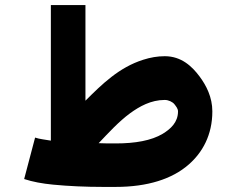

<svg xmlns="http://www.w3.org/2000/svg" viewBox="-20 -733 915 755"><path d="M368 -170C406 -210 447 -255 492 -288C528 -314 573 -340 628 -340C643 -340 659 -332 666 -323C672 -315 680 -306 680 -295C680 -252 651 -226 620 -207C575 -180 511 -169 435 -169H404C393 -169 381 -170 368 -170ZM316 -337V-713H180V-180C158 -184 135 -186 118 -192L75 -29C108 -18 147 -11 188 -7C249 -1 318 2 384 2H435C560 2 657 -29 722 -86C776 -133 815 -202 815 -295C815 -351 791 -397 765 -432C736 -471 694 -512 628 -512C599 -512 571 -507 543 -498C448 -468 380 -401 316 -337Z"/></svg>

Font: Iranian Sans Web
Style: Bold
Weight: 700
Designer: Hooman Mehr, Hadi Navid in Neviseh Pardaz Co. Ltd. (http://nevisa.com)
Foundry: http://font-store.ir
Version: 5.0.2 build 3/9/1393